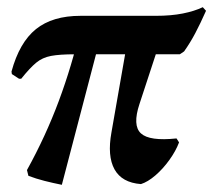

<svg xmlns="http://www.w3.org/2000/svg" viewBox="-20 -502 593 534"><path d="M33 -283 13 -296 12 -303Q34 -384 80 -421Q126 -458 204 -458H413Q456 -458 488.5 -464.5Q521 -471 544 -482L553 -472Q537 -436 523 -409.5Q509 -383 492 -359L480 -351H188Q146 -351 122 -346.5Q98 -342 80.5 -327.5Q63 -313 39 -283ZM152 12Q127 7 103.5 1Q80 -5 59 -13L55 -29Q107 -123 143.5 -221Q180 -319 204 -423L264 -416ZM372 10Q319 6 298.5 -31Q278 -68 290 -134L339 -414H434L368 -213Q348 -153 372 -131Q396 -109 471 -117L478 -106Q469 -82 451 -57Q433 -32 412 -14Q391 4 372 10Z"/></svg>

Font: Alegreya SemiBold
Style: Italic
Weight: 600
Italic angle: -7°
Designer: Juan Pablo del Peral
Foundry: Huerta Tipografica
Version: Version 2.009